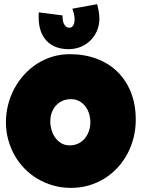

<svg xmlns="http://www.w3.org/2000/svg" viewBox="-20 -916 678 917"><path d="M628.4 -344.7Q628.4 -300.3 618.2 -259Q607.9 -217.8 588.6 -181.6Q569.3 -145.5 541.7 -115.5Q514.2 -85.4 479.7 -64Q445.3 -42.5 404.8 -30.5Q364.3 -18.6 318.8 -18.6Q274.9 -18.6 235.1 -29.8Q195.3 -41 160.6 -61.3Q126 -81.5 97.9 -110.1Q69.8 -138.7 50 -173.6Q30.3 -208.5 19.3 -248.5Q8.3 -288.6 8.3 -332Q8.3 -374.5 18.6 -415.3Q28.8 -456.1 48.1 -492.2Q67.4 -528.3 94.7 -558.6Q122.1 -588.9 156 -610.8Q189.9 -632.8 229.5 -645Q269 -657.2 313 -657.2Q383.8 -657.2 442.1 -635.3Q500.5 -613.3 541.7 -572.5Q583 -531.7 605.7 -473.9Q628.4 -416 628.4 -344.7ZM411.6 -332Q411.6 -353 405.5 -372.8Q399.4 -392.6 387.7 -408Q376 -423.3 358.6 -432.9Q341.3 -442.4 318.8 -442.4Q295.9 -442.4 277.8 -434.1Q259.8 -425.8 246.8 -411.4Q233.9 -397 227.1 -377.7Q220.2 -358.4 220.2 -336.9Q220.2 -316.4 226.1 -295.9Q231.9 -275.4 243.7 -258.8Q255.4 -242.2 272.7 -231.9Q290 -221.7 313 -221.7Q335.9 -221.7 354.2 -230.7Q372.6 -239.7 385.3 -255.1Q397.9 -270.5 404.8 -290.5Q411.6 -310.5 411.6 -332ZM454.6 -826.7Q454.6 -795.4 443.1 -768.8Q431.6 -742.2 411.9 -722.7Q392.1 -703.1 365.2 -692.1Q338.4 -681.2 308.1 -681.2Q272.9 -681.2 246.1 -691.9Q219.2 -702.6 201.2 -722.4Q183.1 -742.2 173.8 -770.3Q164.6 -798.3 164.6 -833.5V-834.5Q164.6 -834.5 164.6 -834.5Q164.6 -834.5 164.6 -834.5Q164.6 -834.5 164.6 -834.5Q164.6 -834.5 164.6 -834.5Q164.6 -834.5 164.6 -834.5Q164.6 -834.5 164.6 -834.5V-835.4Q164.6 -835.4 164.6 -835.4Q164.6 -835.4 164.6 -835.4Q164.6 -835.4 164.6 -835.4Q164.6 -835.4 164.6 -835.4Q164.6 -835.4 164.6 -835.4Q164.6 -835.4 164.6 -835.4V-837.4Q164.6 -837.4 164.6 -837.4Q164.6 -837.4 164.6 -837.4Q164.6 -837.4 164.6 -837.4Q164.6 -837.4 164.6 -837.4Q164.6 -837.4 164.6 -837.4Q164.6 -837.4 164.6 -837.4V-839.4Q164.6 -839.4 164.6 -839.4Q164.6 -839.4 164.6 -839.4Q164.6 -839.4 164.6 -839.4Q164.6 -839.4 164.6 -839.4Q164.6 -839.4 164.6 -839.4Q164.6 -839.4 164.6 -839.4V-845.7Q164.6 -851.6 165.5 -856.9L278.8 -842.3V-841.8Q278.8 -841.8 278.8 -841.8Q278.8 -841.8 278.8 -841.8Q278.8 -841.8 278.8 -841.8Q278.8 -841.8 278.8 -841.3Q278.8 -841.3 278.8 -841.3Q278.8 -841.3 278.8 -841.3Q278.8 -841.3 278.8 -841.3Q278.8 -841.3 278.8 -840.8Q278.8 -840.8 278.8 -840.8Q278.8 -840.8 278.8 -840.8Q278.8 -840.8 278.8 -840.8Q278.8 -840.8 278.8 -840.8Q278.8 -840.8 278.8 -840.8Q278.8 -840.8 278.8 -840.3Q278.8 -840.3 278.8 -840.3Q278.8 -840.3 278.8 -840.3V-839.8Q278.8 -839.8 278.8 -839.8Q278.8 -839.8 278.8 -839.8Q278.8 -839.8 278.8 -839.8Q278.8 -839.8 278.8 -839.8V-837.9Q278.8 -837.9 278.8 -837.9Q278.8 -837.9 278.8 -837.4Q278.8 -837.4 278.8 -837.4Q278.8 -837.4 278.8 -837.4Q278.8 -837.4 278.8 -837.4Q278.8 -837.4 278.8 -837.4Q278.8 -837.4 278.8 -837.4Q278.8 -837.4 278.8 -836.9Q278.8 -836.9 278.8 -836.9Q278.8 -836.9 278.8 -836.9Q278.8 -836.9 278.8 -836.9Q278.8 -836.9 278.8 -836.9Q278.8 -831.1 279.5 -822.8Q280.3 -814.5 283.9 -805.4Q287.6 -796.4 294.2 -790Q300.8 -783.7 312 -783.7Q318.8 -783.7 323.5 -787.4Q328.1 -791 331.1 -796.9Q334 -802.7 335.2 -809.3Q336.4 -815.9 336.4 -821.8Q336.4 -835.9 333.3 -848.6Q330.1 -861.3 325.7 -874.5L443.8 -896Q448.2 -879.9 451.4 -862.1Q454.6 -844.2 454.6 -826.7Z"/></svg>

Font: Luckiest Guy
Style: Regular
Weight: 400
Designer: Astigmatic (AOETI)
Foundry: Astigmatic (AOETI)
Version: Version 1.000